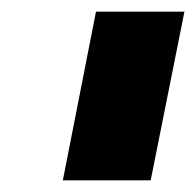

<svg xmlns="http://www.w3.org/2000/svg" viewBox="-20 -721 337 330"><path d="M297 -701 239 -411H88L145 -701Z"/></svg>

Font: TypoPRO Montserrat
Style: Italic
Weight: 800
Italic angle: -11.3°
Designer: Julieta Ulanovsky
Foundry: Julieta Ulanovsky
Version: Version 6.001